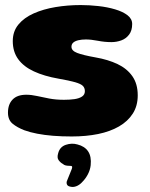

<svg xmlns="http://www.w3.org/2000/svg" viewBox="-20 -520 593 759"><path d="M263.5 19.5Q224.5 19.5 190 16.8Q155.5 14 127 8.5Q98.5 3 76.5 -5Q48 -16 29.8 -31Q11.5 -46 11.5 -75Q11.5 -107.5 29.8 -126.5Q48 -145.5 84 -145.5Q104 -145.5 126.2 -140.5Q148.5 -135.5 174.8 -130.5Q201 -125.5 233 -125.5Q256 -125.5 274.8 -128.2Q293.5 -131 304.5 -138.5Q315.5 -146 315.5 -159.5Q315.5 -172.5 307.5 -180.5Q299.5 -188.5 277 -195Q254.5 -201.5 211.5 -209Q154.5 -219 114 -237.8Q73.5 -256.5 52 -286Q30.5 -315.5 30.5 -357.5Q30.5 -396 52.8 -423Q75 -450 113.2 -467Q151.5 -484 199.5 -492Q247.5 -500 299 -500Q333.5 -500 369.2 -496Q405 -492 435.2 -483Q465.5 -474 484 -459.8Q502.5 -445.5 502.5 -425Q502.5 -399 490.2 -383Q478 -367 459.2 -360.2Q440.5 -353.5 420.5 -353.5Q393.5 -353.5 366.8 -358.8Q340 -364 319.5 -364Q303 -364 290 -361Q277 -358 269.8 -351.8Q262.5 -345.5 262.5 -335Q262.5 -319.5 285 -310.8Q307.5 -302 358 -293Q407 -284.5 444.5 -266.8Q482 -249 503.2 -218.8Q524.5 -188.5 524.5 -143Q524.5 -101.5 505 -71Q485.5 -40.5 450.5 -20.2Q415.5 0 368 9.8Q320.5 19.5 263.5 19.5ZM265 219Q249.5 217.5 245.8 211.2Q242 205 244 197L251 179.5Q255 169.5 258.5 161Q262 153.5 264 147.2Q266 141 265 138.5Q264 136.5 261.5 136Q259 135.5 254 135.5Q246.5 135.5 239.8 134Q233 132.5 228.5 128Q219 123 211.8 113.2Q204.5 103.5 210 85.5Q216.5 60.5 240.2 52.5Q264 44.5 286 51Q314.5 58 328.2 78.2Q342 98.5 338.5 133Q336.5 151.5 327.5 168.8Q318.5 186 306.5 198Q298 208 287 213.8Q276 219.5 265 219Z"/></svg>

Font: Gluten Thin
Style: Bold
Weight: 700
Version: Version 1.300